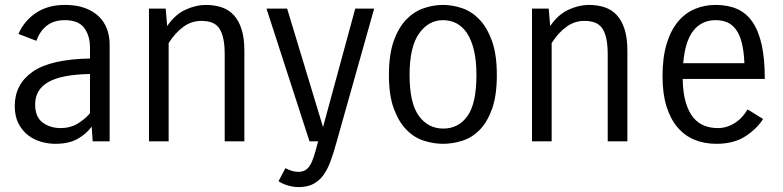

<svg xmlns="http://www.w3.org/2000/svg" viewBox="-20 -575 3186 781"><path d="M357 0 353 -60Q331 -30 295.5 -10Q260 10 205 10Q176 10 146.5 1.5Q117 -7 93.5 -25.5Q70 -44 55 -73Q40 -102 40 -144Q40 -232 112.5 -283Q185 -334 346 -337V-382Q346 -430 322.5 -461.5Q299 -493 243 -493Q200 -493 171.5 -471.5Q143 -450 128 -409L55 -437Q79 -491 127 -523Q175 -555 245 -555Q291 -555 325 -542.5Q359 -530 381.5 -508.5Q404 -487 415 -457.5Q426 -428 426 -394V0ZM227 -54Q265 -54 294 -71Q323 -88 346 -114V-274Q231 -272 177 -241.5Q123 -211 123 -150Q123 -99 153.5 -76.5Q184 -54 227 -54Z M586 0V-540H654L660 -469Q692 -516 734.5 -535.5Q777 -555 817 -555Q852 -555 881 -545.5Q910 -536 930.5 -514Q951 -492 962.5 -456.5Q974 -421 974 -369V0H894V-354Q894 -393 888 -419.5Q882 -446 870.5 -461.5Q859 -477 841 -483.5Q823 -490 799 -490Q759 -490 726 -466Q693 -442 666 -400V0Z M1349 3Q1337 47 1324.5 81Q1312 115 1295 138Q1278 161 1254 173.5Q1230 186 1195 186Q1172 186 1149.5 179Q1127 172 1113 162L1141 109Q1169 124 1193 124Q1209 124 1220.5 118Q1232 112 1241 97.5Q1250 83 1257.5 59Q1265 35 1274 0H1239L1064 -540H1148L1294 -58L1425 -540H1502Z M1562 -270Q1562 -353 1581.5 -408Q1601 -463 1632.5 -495.5Q1664 -528 1703.5 -541.5Q1743 -555 1782 -555Q1820 -555 1859 -542Q1898 -529 1929.5 -496.5Q1961 -464 1981 -409Q2001 -354 2001 -270Q2001 -186 1981.5 -132Q1962 -78 1931 -46.5Q1900 -15 1860.5 -2.5Q1821 10 1782 10Q1744 10 1704.5 -2.5Q1665 -15 1633.5 -47Q1602 -79 1582 -133Q1562 -187 1562 -270ZM1646 -270Q1646 -156 1683.5 -104Q1721 -52 1783 -52Q1845 -52 1881.5 -103Q1918 -154 1918 -270Q1918 -328 1908 -370Q1898 -412 1880 -439.5Q1862 -467 1837 -480Q1812 -493 1782 -493Q1723 -493 1684.5 -438.5Q1646 -384 1646 -270Z M2144 0V-540H2212L2218 -469Q2250 -516 2292.5 -535.5Q2335 -555 2375 -555Q2410 -555 2439 -545.5Q2468 -536 2488.5 -514Q2509 -492 2520.5 -456.5Q2532 -421 2532 -369V0H2452V-354Q2452 -393 2446 -419.5Q2440 -446 2428.5 -461.5Q2417 -477 2399 -483.5Q2381 -490 2357 -490Q2317 -490 2284 -466Q2251 -442 2224 -400V0Z M3084 -91Q3058 -50 3011 -20Q2964 10 2894 10Q2845 10 2805 -6.5Q2765 -23 2736 -57Q2707 -91 2691 -142.5Q2675 -194 2675 -265Q2675 -341 2691.5 -396Q2708 -451 2737.5 -486.5Q2767 -522 2806.5 -538.5Q2846 -555 2891 -555Q2941 -555 2978.5 -538.5Q3016 -522 3041 -485.5Q3066 -449 3078.5 -392Q3091 -335 3091 -254H2757Q2758 -197 2769.5 -158.5Q2781 -120 2800 -97Q2819 -74 2844.5 -64Q2870 -54 2899 -54Q2923 -54 2942.5 -61.5Q2962 -69 2977 -80Q2992 -91 3003 -104.5Q3014 -118 3021 -130ZM2891 -493Q2835 -493 2801 -451Q2767 -409 2759 -318H3008Q3006 -367 2997.5 -400.5Q2989 -434 2974 -454.5Q2959 -475 2938.5 -484Q2918 -493 2891 -493Z"/></svg>

Font: Carrois Gothic
Style: Regular
Weight: 400
Designer: Ralph du Carrois
Foundry: Ralph du Carrois
Version: Version 1.002